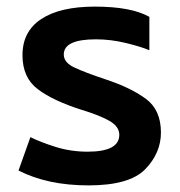

<svg xmlns="http://www.w3.org/2000/svg" viewBox="-20 -549 544 581"><path d="M248 12Q372 12 419.5 -37Q467 -86 467 -148Q467 -216 422 -249.5Q377 -283 302 -308Q236 -330 204.5 -345Q173 -360 173 -384Q173 -430 270 -430Q315 -430 360.5 -419Q406 -408 432 -397V-498Q377 -529 267 -529Q162 -529 105 -491.5Q48 -454 48 -382Q48 -314 94.5 -279Q141 -244 226 -217Q282 -200 311.5 -183Q341 -166 341 -141Q341 -90 245 -90Q194 -90 148 -104.5Q102 -119 72 -134L36 -33Q124 12 248 12Z"/></svg>

Font: Noto Sans Thai UI Semi
Style: Regular
Weight: 600
Designer: Monotype Design Team
Foundry: Monotype Imaging Inc.
Version: Version 1.901